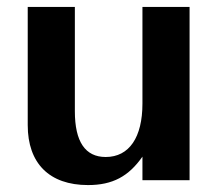

<svg xmlns="http://www.w3.org/2000/svg" viewBox="-20 -520 626 554"><path d="M527 -500H391V-221C391 -124 353 -67 285 -67C226 -67 196 -111 196 -199V-500H60V-159C60 -49 122 14 234 14C305 14 351 -11 391 -68V0H527Z"/></svg>

Font: Perun
Style: Bold
Weight: 700
Foundry: Copyright (c) Stefan Peev, Context Ltd, 2016
Version: Version 1.089